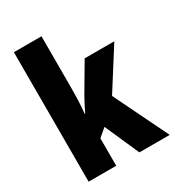

<svg xmlns="http://www.w3.org/2000/svg" viewBox="-182 -868 890 976"><g transform="rotate(-30 263.0 -380.0)"><path d="M212 -458Q212 -420 210.5 -382.5Q209 -345 205 -309H208Q219 -332 230 -353Q241 -374 250 -390L346 -553H520L371 -318L526 0H348L259 -201L212 -161V0H50V-760H212Z"/></g></svg>

Font: Noto Sans Kannada ExtraCondensed Black
Style: Regular
Weight: 900
Width: 2
Designer: Jelle Bosma - Monotype Design Team
Foundry: Monotype Imaging Inc.
Version: Version 2.005; ttfautohint (v1.8.4.7-5d5b)